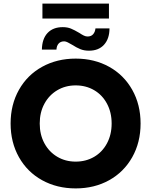

<svg xmlns="http://www.w3.org/2000/svg" viewBox="-20 -1037 841 1068"><path d="M39 -350Q39 -455 85.5 -537.5Q132 -620 214.5 -665.5Q297 -711 401 -711Q505 -711 587 -665.5Q669 -620 715.5 -537.5Q762 -455 762 -350Q762 -245 715.5 -162.5Q669 -80 587 -34.5Q505 11 401 11Q297 11 214.5 -34.5Q132 -80 85.5 -162.5Q39 -245 39 -350ZM601 -350Q601 -412 575 -460.5Q549 -509 503.5 -535.5Q458 -562 401 -562Q344 -562 298.5 -535Q253 -508 227 -460Q201 -412 201 -350Q201 -288 227 -240Q253 -192 298.5 -165Q344 -138 401 -138Q458 -138 503.5 -164.5Q549 -191 575 -239.5Q601 -288 601 -350ZM381 -788Q369 -795 357.5 -801Q346 -807 337 -807Q317 -807 306 -794.5Q295 -782 294 -761H213Q214 -821 244.5 -853.5Q275 -886 329 -886Q355 -886 374.5 -878Q394 -870 421 -854Q436 -844 446.5 -839Q457 -834 467 -834Q487 -834 498 -846.5Q509 -859 511 -879H589Q589 -822 559 -788.5Q529 -755 475 -755Q448 -755 427 -763.5Q406 -772 381 -788ZM216 -1017H586V-934H216Z"/></svg>

Font: Chess Sans
Style: Bold
Weight: 700
Designer: Wolf Bōese
Foundry: Wolf Bōese
Version: Version 7.223